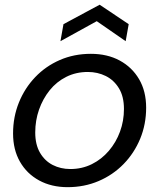

<svg xmlns="http://www.w3.org/2000/svg" viewBox="-20 -785 680 814"><path d="M266.9 8.5Q198.2 8.5 145.9 -20Q93.6 -48.5 64.5 -99.6Q35.4 -150.6 35.4 -219.1Q35.4 -288.8 60 -350Q84.6 -411.1 129 -457.7Q173.4 -504.3 233.7 -530.6Q293.9 -556.8 365.2 -556.8Q435 -556.8 487.5 -528.4Q540 -500 569.8 -449Q599.6 -398 599.6 -328.5Q599.6 -258 574.3 -196.8Q549 -135.7 503.9 -89.5Q458.7 -43.2 398.1 -17.4Q337.4 8.5 266.9 8.5ZM278.2 -68.4Q327.6 -68.4 369.2 -89Q410.7 -109.6 441.4 -145.5Q472.1 -181.5 488.8 -227Q505.5 -272.5 505.5 -322.9Q505.5 -375.8 484.3 -410.6Q463.1 -445.5 428.5 -462.7Q393.8 -479.9 352.4 -479.9Q302.2 -479.9 261 -459.2Q219.7 -438.5 190.6 -402.3Q161.6 -366.1 145.5 -320.3Q129.4 -274.5 129.4 -223.4Q129.4 -172 149.6 -137.4Q169.8 -102.9 203.4 -85.6Q237.1 -68.4 278.2 -68.4ZM525.6 -682.5 512.8 -610.4 390.2 -695.2 236.3 -610.4 249.1 -682.5 402.5 -765Z"/></svg>

Font: Poppins Variable
Style: Italic
Weight: 100
Italic angle: -10°
Designer: Jonny Pinhorn
Foundry: Indian Type Foundry
Version: Version 6.000